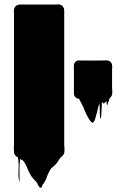

<svg xmlns="http://www.w3.org/2000/svg" viewBox="-20 -731 541 891"><path d="M279 -29Q279 -24 277 -18Q277 -18 275 -14L274 -13Q273 -10 267.5 -5.5Q262 -1 261 0L260 1Q260 2 259.5 2Q259 2 259 3Q257 8 255 8Q251 14 247.5 20Q244 26 239 31Q235 36 229.5 40Q224 44 219 49Q214 54 211 60Q210 63 208.5 65.5Q207 68 206 70Q199 84 197 92Q195 100 186 115Q185 119 179 123Q178 125 175.5 133Q173 141 167 140Q165 140 162.5 136.5Q160 133 159 132Q156 127 154 122Q152 117 148 113Q146 111 145 109Q141 106 136 100Q135 98 133.5 96Q132 94 130 93Q123 84 118 73.5Q113 63 108 53Q107 50 106 47Q105 44 103 41L97 29Q90 17 82 9Q82 12 80 12Q79 12 78 9.5Q77 7 76 6Q76 5 75.5 4.5Q75 4 75 4Q72 14 71 34.5Q70 55 70.5 75.5Q71 96 71 108Q71 120 70 113Q64 90 66 57.5Q68 25 63 -1Q61 -2 59.5 -3Q58 -4 56 -5Q45 -14 45 -25Q44 -35 44.5 -45Q45 -55 45 -64V-659Q45 -669 44.5 -680Q44 -691 50 -699L56 -705Q63 -710 72 -710H239Q244 -710 249.5 -710.5Q255 -711 260 -709Q263 -708 265.5 -706.5Q268 -705 270 -703Q272 -701 274 -697Q278 -692 278 -683V-59Q278 -52 279 -44.5Q280 -37 279 -29ZM495 -282Q491 -276 488 -274Q487 -272 487 -269.5Q487 -267 486 -265L481 -254Q480 -252 479.5 -247Q479 -242 477 -244Q475 -248 475 -252.5Q475 -257 474 -261Q473 -260 472 -259.5Q471 -259 469 -257Q467 -255 465 -254Q463 -250 461 -250Q460 -250 459 -252Q458 -254 456 -255Q454 -257 454 -258Q453 -258 453 -257Q452 -240 451.5 -222.5Q451 -205 449 -187Q449 -186 447.5 -183Q446 -180 445 -181Q443 -199 443 -217.5Q443 -236 441 -253Q440 -249 439 -244.5Q438 -240 437 -239Q434 -226 431 -213.5Q428 -201 424 -188Q424 -187 423.5 -186Q423 -185 423 -183Q422 -179 420.5 -175Q419 -171 416 -167Q414 -162 409 -162Q406 -162 403 -165.5Q400 -169 401 -168Q398 -171 395.5 -174.5Q393 -178 391 -182Q391 -183 390.5 -183Q390 -183 390 -184Q380 -199 373.5 -217Q367 -235 358 -251L350 -266V-267Q348 -269 346 -273H341Q340 -273 339.5 -273.5Q339 -274 338 -274Q334 -276 331.5 -279Q329 -282 327 -283Q323 -289 323 -297V-399Q323 -405 322.5 -413.5Q322 -422 323 -429Q323 -435 326 -438.5Q329 -442 330 -444Q337 -451 347.5 -450.5Q358 -450 367 -450H449Q454 -450 459.5 -450.5Q465 -451 470 -451Q480 -451 487 -448Q491 -447 495 -441Q500 -436 500 -429Q501 -424 500.5 -418Q500 -412 500 -407V-328Q500 -324 500.5 -319Q501 -314 501 -309Q501 -304 501 -299Q501 -294 499 -289Q498 -285 495 -282Z"/></svg>

Font: Rubik Wet Paint
Style: Regular
Weight: 400
Designer: Hubert and Fischer, NaN
Foundry: Hubert and Fischer, NaN
Version: Version 2.200